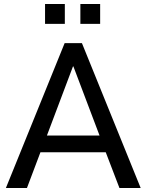

<svg xmlns="http://www.w3.org/2000/svg" viewBox="-20 -933 722 953"><path d="M113.8 0 180.7 -177.2H504.9L572.8 0H678.2L386.7 -718.8H300.8L9.3 0ZM344.2 -603.5 474.1 -260.3H212.9L342.3 -603.5ZM477.1 -814.5V-913.1H378.9V-814.5ZM301.8 -814.5V-913.1H203.6V-814.5Z"/></svg>

Font: Winston
Style: Regular
Weight: 400
Designer: Vernon Adams, Kim Jin-seong, David Berlow, Cristiano Sobral
Foundry: The Winston Project Authors
Version: Version 3.004